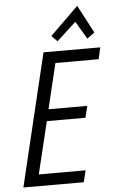

<svg xmlns="http://www.w3.org/2000/svg" viewBox="-61 -960 605 1001"><g transform="rotate(-5 241.5 -459.5)"><path d="M20 0 186 -693H483L469 -632H243L186 -395H389L374 -334H172L106 -61H351L336 0ZM264 -744 234 -774 382 -919 459 -773 420 -744 365 -837Z"/></g></svg>

Font: Ubuntu Sans Condensed
Style: Italic
Weight: 400
Width: 3
Italic angle: -13.5°
Designer: Dalton Maag Ltd
Foundry: Dalton Maag Ltd
Version: Version 1.006; ttfautohint (v1.8.4.7-5d5b)